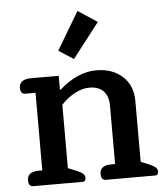

<svg xmlns="http://www.w3.org/2000/svg" viewBox="-54 -827 760 875"><g transform="rotate(-5 325.5 -389.0)"><path d="M421 -720 298 -561 230 -605 333 -778ZM64 0Q41 0 41 -28Q41 -68 94 -68H110V-423H64Q41 -423 41 -451Q41 -471 55 -481Q69 -491 94 -491H222V-427H225Q308 -501 395 -501Q467 -501 513.5 -459.5Q560 -418 560 -346V-68L599 -52Q619 -43 627 -35.5Q635 -28 635 -17Q635 0 620 0H396Q373 0 373 -28Q373 -68 426 -68H443V-336Q443 -378 421 -401.5Q399 -425 356 -425Q323 -425 289 -406.5Q255 -388 227 -358V-68L267 -52Q287 -43 295 -35.5Q303 -28 303 -17Q303 0 288 0Z"/></g></svg>

Font: Maitree Semibold
Style: Regular
Weight: 600
Designer: CadsonDemak Team
Foundry: CadsonDemak
Version: Version 1.010